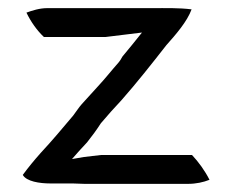

<svg xmlns="http://www.w3.org/2000/svg" viewBox="-20 -475 574 472"><path d="M36 -45C45 -29 77 -24 104 -24H159C168 -24 178 -23 188 -23H442C462 -23 480 -27 495 -33C484 -55 468 -77 452 -94H229C214 -92 200 -91 186 -89L157 -84C168 -97 180 -110 194 -125C206 -140 217 -155 228 -172C244 -191 261 -210 278 -228C316 -271 353 -318 389 -364C413 -391 440 -422 451 -452C419 -456 387 -455 354 -455H96C77 -455 59 -449 45 -444C56 -421 71 -400 88 -384H239L329 -395C313 -375 297 -355 281 -336C278 -330 275 -326 272 -322C256 -304 237 -280 221 -263L181 -219C173 -210 167 -200 160 -191C133 -159 108 -129 80 -99C64 -81 50 -64 36 -45Z"/></svg>

Font: SolarCharger
Style: 550
Weight: 400
Designer: Mew Too
Foundry: Cannot Into Space Fonts/KineticPlasma Fonts
Version: Version 1.100